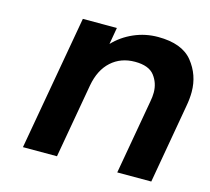

<svg xmlns="http://www.w3.org/2000/svg" viewBox="-86 -662 833 763"><g transform="rotate(15 330.5 -281.0)"><path d="M475 -562Q574 -562 617 -508.5Q660 -455 660 -385Q660 -357 654 -325L597 0H457L511 -306Q515 -326 515 -344Q515 -383 492 -413Q469 -443 412 -443Q354 -443 314.5 -407.5Q275 -372 263 -306L209 0H69L167 -554H307L295 -485Q329 -521 376 -541.5Q423 -562 475 -562Z"/></g></svg>

Font: Fz Poppins SemBd
Style: Italic
Weight: 600
Italic angle: -10°
Designer: Ninad Kale (Devanagari), Jonny Pinhorn (Latin)
Foundry: Indian Type Foundry
Version: Vit hóa bi Vntype.Com & FontZin.Com